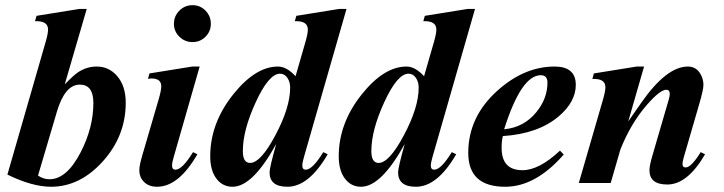

<svg xmlns="http://www.w3.org/2000/svg" viewBox="-20 -712 2818 747"><path d="M469.2 -312.5Q469.2 -183.1 380.1 -84.2Q291 14.6 178.7 14.6Q105.5 14.6 8.8 -32.7L157.7 -549.3Q167 -581.5 167 -596.7Q167 -631.8 116.2 -629.4L122.1 -650.4L288.6 -677.2H317.4L231.9 -383.8Q265.1 -418 282.7 -430.2Q316.9 -453.1 356 -453.1Q403.3 -453.1 435.1 -417Q469.2 -377.9 469.2 -312.5ZM343.3 -311.5Q343.3 -382.8 290.5 -382.8Q232.4 -382.8 201.2 -276.9L127.9 -28.8Q149.4 -14.6 172.4 -14.6Q239.7 -14.6 293.9 -119.6Q343.3 -215.8 343.3 -311.5Z M800.3 -619.6Q800.3 -589.8 779.5 -569.1Q758.8 -548.3 729 -548.3Q699.2 -548.3 678 -569.1Q656.7 -589.8 656.7 -619.6Q656.7 -649.4 678 -670.7Q699.2 -691.9 729 -691.9Q758.8 -691.9 779.5 -670.7Q800.3 -649.4 800.3 -619.6ZM756.8 -453.1 655.8 -101.1Q649.4 -79.1 649.4 -67.9Q649.4 -51.8 662.6 -51.8Q689 -51.8 731 -120.1L748 -111.8Q674.8 14.6 591.3 14.6Q557.6 14.6 538.6 -5.9Q522 -23.4 522 -49.8Q522 -67.9 533.7 -107.9L597.2 -325.2Q607.4 -359.9 607.4 -376.5Q607.4 -406.7 569.3 -406.7Q562 -406.7 555.7 -404.8L561.5 -426.3L728 -453.1Z M1328.1 -677.2 1162.6 -101.1Q1156.2 -79.1 1156.2 -67.9Q1156.2 -51.8 1169.4 -51.8Q1195.8 -51.8 1237.8 -120.1L1254.9 -111.8Q1181.6 14.6 1098.1 14.6Q1028.8 14.6 1028.8 -41.5Q1028.8 -60.1 1054.7 -151.9Q962.9 14.6 884.8 14.6Q847.7 14.6 824.2 -14.2Q797.9 -46.4 797.9 -104Q797.9 -232.9 887.7 -345.2Q974.1 -453.1 1061.5 -453.1Q1095.2 -453.1 1129.9 -415.5L1168.5 -549.3Q1177.7 -581.5 1177.7 -596.7Q1177.7 -631.8 1127 -629.4L1132.8 -650.4L1299.3 -677.2ZM1108.9 -371.1Q1108.9 -393.6 1097.9 -409.4Q1086.9 -425.3 1069.3 -425.3Q1025.9 -425.3 974.6 -313.5Q924.8 -205.1 924.8 -124Q924.8 -78.1 953.1 -78.1Q994.1 -78.1 1051.5 -186Q1108.9 -293.9 1108.9 -371.1Z M1828.1 -677.2 1662.6 -101.1Q1656.2 -79.1 1656.2 -67.9Q1656.2 -51.8 1669.4 -51.8Q1695.8 -51.8 1737.8 -120.1L1754.9 -111.8Q1681.6 14.6 1598.1 14.6Q1528.8 14.6 1528.8 -41.5Q1528.8 -60.1 1554.7 -151.9Q1462.9 14.6 1384.8 14.6Q1347.7 14.6 1324.2 -14.2Q1297.9 -46.4 1297.9 -104Q1297.9 -232.9 1387.7 -345.2Q1474.1 -453.1 1561.5 -453.1Q1595.2 -453.1 1629.9 -415.5L1668.5 -549.3Q1677.7 -581.5 1677.7 -596.7Q1677.7 -631.8 1627 -629.4L1632.8 -650.4L1799.3 -677.2ZM1608.9 -371.1Q1608.9 -393.6 1597.9 -409.4Q1586.9 -425.3 1569.3 -425.3Q1525.9 -425.3 1474.6 -313.5Q1424.8 -205.1 1424.8 -124Q1424.8 -78.1 1453.1 -78.1Q1494.1 -78.1 1551.5 -186Q1608.9 -293.9 1608.9 -371.1Z M2220.2 -381.8Q2220.2 -315.9 2153.8 -259.3Q2073.7 -191.4 1936.5 -182.6Q1931.6 -164.6 1931.6 -136.7Q1931.6 -49.8 2012.7 -49.8Q2077.6 -49.8 2158.7 -126L2173.3 -110.8Q2064 14.6 1945.3 14.6Q1801.8 14.6 1801.8 -117.2Q1801.8 -258.3 1916.5 -360.4Q2020.5 -453.1 2137.7 -453.1Q2220.2 -453.1 2220.2 -381.8ZM2109.9 -390.6Q2109.9 -419.4 2084 -419.4Q2007.8 -419.4 1941.4 -209Q2018.6 -216.3 2066.9 -275.9Q2109.9 -328.6 2109.9 -390.6Z M2723.1 -111.8Q2654.8 5.9 2576.2 5.9Q2506.8 5.9 2506.8 -49.8Q2506.8 -67.9 2518.6 -107.9L2582 -325.2Q2592.8 -362.8 2572.3 -362.8Q2547.9 -362.8 2496.1 -303.2Q2433.6 -231 2393.6 -129.9L2356 0H2231.9L2326.2 -325.2Q2335.4 -357.4 2335.4 -372.6Q2335.4 -407.2 2284.7 -404.8L2290.5 -426.3L2457 -453.1H2485.8L2424.3 -239.7L2475.1 -312.5Q2573.2 -453.1 2656.2 -453.1Q2688 -453.1 2704.6 -425.3Q2716.8 -404.8 2716.8 -381.8Q2716.8 -363.3 2700.2 -306.2L2640.6 -101.1Q2635.3 -83 2635.3 -74.2Q2635.3 -60.5 2647.5 -60.5Q2669.4 -60.5 2706.1 -120.1Z"/></svg>

Font: Dai Banna SIL Light
Style: BoldOblique
Weight: 700
Italic angle: -11°
Designer: Victor Gaultney
Foundry: SIL International
Version: Version 2.000